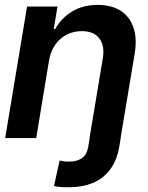

<svg xmlns="http://www.w3.org/2000/svg" viewBox="-20 -573 614 797"><path d="M353 -4.9 481.9 -5.4 475.1 36.1Q464.8 94.7 436 132.1Q407.2 169.4 364.5 186.8Q321.8 204.1 269.5 204.1Q252.4 204.6 235.4 203.6Q218.3 202.6 204.1 199.2L227.5 93.3Q235.8 95.2 245.6 96.7Q255.4 98.1 266.1 97.7Q298.3 98.1 319.3 84Q340.3 69.8 346.2 36.6ZM183.1 -319.3 130.4 0H1.5L92.3 -545.9H218.8L203.1 -452.6H209Q234.9 -498.5 279.8 -525.6Q324.7 -552.7 385.7 -552.7Q441.9 -552.7 480 -528.8Q518.1 -504.9 533.9 -459Q549.8 -413.1 538.6 -347.2L480.5 0H351.6L406.2 -327.1Q416 -381.8 392.8 -412.8Q369.6 -443.8 319.3 -443.8Q285.6 -443.8 257.1 -429.2Q228.5 -414.6 209 -387Q189.5 -359.4 183.1 -319.3Z"/></svg>

Font: Inter Tight SemiBold
Style: Italic
Weight: 600
Italic angle: -9.39999°
Designer: Rasmus Andersson
Foundry: rsms
Version: Version 3.004